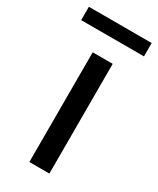

<svg xmlns="http://www.w3.org/2000/svg" viewBox="-205 -717 638 773"><g transform="rotate(30 114.0 -330.5)"><path d="M73 0V-510H166V0ZM-32 -599V-661H260V-599Z"/></g></svg>

Font: MuseoModerno Thin
Style: Regular
Weight: 400
Version: Version 1.003